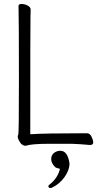

<svg xmlns="http://www.w3.org/2000/svg" viewBox="-20 -725 540 964"><path d="M110 7Q87 7 74 -22Q69 -32 69 -38Q69 -44 72 -50.5Q75 -57 75 -330Q75 -623 73 -695Q73 -705 88 -705Q104 -705 119 -697Q134 -689 134 -677Q134 -665 133 -639.5Q132 -614 132 -51Q201 -56 417 -56Q431 -56 439.5 -39Q448 -22 448 -10Q448 3 432 3Q377 -2 342 -3H224Q137 -3 110 7ZM234 219Q223 219 223 210Q223 206 227 203Q270 170 281 123Q279 122 277.5 121.5Q276 121 267.5 119Q259 117 255 112Q237 93 237 74Q237 54 251 43Q265 32 283 32Q320 32 329 96Q329 129 304 164Q279 199 243 216Q238 219 234 219Z"/></svg>

Font: LXGW WenKai Mono TC Light
Style: Regular
Weight: 300
Designer: LXGW / Fontworks Inc.
Foundry: LXGW / Fontworks Inc.
Version: Version 1.330